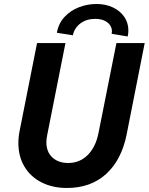

<svg xmlns="http://www.w3.org/2000/svg" viewBox="-20 -936 747 964"><path d="M72.3 -217.3Q72.3 -248 78.6 -279.3L166 -719.7H308.6L216.8 -256.8Q212.9 -237.3 212.9 -222.2Q212.9 -173.3 242.9 -145.5Q272.9 -117.7 322.3 -117.7Q380.9 -117.7 420.9 -158.2Q460.9 -198.7 474.6 -268.6L564.5 -719.7H706.5L616.2 -262.7Q590.8 -133.8 513.4 -63Q436 7.8 315.9 7.8Q243.7 7.8 188.5 -20.3Q133.3 -48.3 102.8 -99.4Q72.3 -150.4 72.3 -217.3ZM542 -778.8Q542 -795.9 532 -810.3Q522 -824.7 502.9 -833Q483.9 -841.3 458.5 -841.3Q414.6 -841.3 384.3 -818.8Q354 -796.4 345.7 -758.8L265.6 -771.5Q273.9 -818.8 304.2 -851.3Q334.5 -883.8 377 -899.9Q419.4 -916 464.8 -916Q510.3 -916 546.6 -898.9Q583 -881.8 603.8 -851.6Q624.5 -821.3 624.5 -783.7Q624.5 -767.1 621.1 -752.9L540.5 -766.1Q542 -772.9 542 -778.8Z"/></svg>

Font: Reddit Sans Chocolate
Style: Bold Italic
Weight: 700
Italic angle: -11.25°
Designer: Stephen Hutchings
Version: Version 1.013